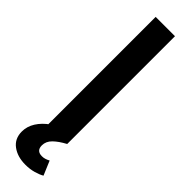

<svg xmlns="http://www.w3.org/2000/svg" viewBox="-319 -717 916 916"><g transform="rotate(45 138.5 -259.0)"><path d="M203.6 -727.5V0H73.2V-727.5ZM132.3 210.9Q78.6 210.9 43.5 184.8Q8.3 158.7 8.3 110.8Q8.3 76.2 27.8 45.2Q47.4 14.2 81.5 -9.8L203.1 0Q166.5 19.5 144.5 41Q122.6 62.5 122.6 89.8Q122.6 126.5 159.7 126.5Q171.4 126.5 181.4 123Q191.4 119.6 200.2 114.7L230.5 186.5Q213.9 196.3 188.2 203.6Q162.6 210.9 132.3 210.9Z"/></g></svg>

Font: Inter-SemiBold
Style: Regular
Weight: 600
Designer: Rasmus Andersson
Foundry: rsms
Version: Version 4.000;git-a52131595